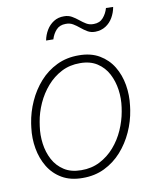

<svg xmlns="http://www.w3.org/2000/svg" viewBox="-83 -791 704 866"><g transform="rotate(-10 269.0 -358.5)"><path d="M36.6 -254.4 39.1 -272.9Q46.9 -323.7 68.4 -371.3Q89.8 -418.9 123.5 -456.8Q157.2 -494.6 202.6 -516.6Q248 -538.6 303.7 -538.1Q358.9 -538.1 397.7 -515.1Q436.5 -492.2 459.5 -454.3Q482.4 -416.5 490.5 -369.4Q498.5 -322.3 492.2 -273.4L489.7 -254.9Q481.9 -204.1 460.4 -156.7Q439 -109.4 405.3 -71.5Q371.6 -33.7 326.4 -11.7Q281.2 10.3 225.6 9.8Q170.4 9.8 131.6 -12.9Q92.8 -35.6 69.8 -73.7Q46.9 -111.8 38.6 -158.7Q30.3 -205.6 36.6 -254.4ZM78.1 -272.9 75.2 -253.9Q69.3 -214.4 74.7 -174.1Q80.1 -133.8 97.9 -100.3Q115.7 -66.9 147.5 -46.4Q179.2 -25.9 225.6 -25.9Q272.9 -25.4 311.3 -45.2Q349.6 -64.9 378.4 -97.9Q407.2 -130.9 425.3 -171.9Q443.4 -212.9 450.7 -254.9L453.6 -273.4Q459.5 -313 453.9 -353.3Q448.2 -393.6 430.7 -427.2Q413.1 -460.9 381.3 -481.7Q349.6 -502.4 303.2 -502.4Q256.3 -502.9 218 -483.2Q179.7 -463.4 150.9 -430.2Q122.1 -397 103.5 -356Q85 -314.9 78.1 -272.9ZM461.9 -727.1 494.6 -726.1Q490.2 -700.7 477.5 -678.7Q464.8 -656.7 444.3 -643.6Q423.8 -630.4 396 -629.9Q376 -629.9 360.8 -638.9Q345.7 -647.9 332 -659.4Q318.4 -670.9 303.7 -679.7Q289.1 -688.5 270 -688Q242.7 -688 226.8 -670.7Q210.9 -653.3 203.6 -628.9L170.4 -629.4Q175.3 -654.8 188 -676Q200.7 -697.3 221.2 -710.4Q241.7 -723.6 269 -723.1Q288.6 -723.1 304 -714.4Q319.3 -705.6 333.3 -694.1Q347.2 -682.6 361.8 -673.8Q376.5 -665 395.5 -665.5Q422.9 -665.5 439 -684.1Q455.1 -702.6 461.9 -727.1Z"/></g></svg>

Font: Roboto ExtraLight
Style: Italic
Weight: 250
Designer: Christian Robertson
Foundry: Google
Version: Version 3.009; 2024